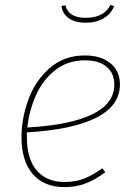

<svg xmlns="http://www.w3.org/2000/svg" viewBox="-20 -756 549 786"><path d="M90 -214V-196Q90 -104 131 -57.5Q172 -11 244 -11Q289 -11 323.5 -24.5Q358 -38 399 -67L411 -51Q370 -20 330.5 -5Q291 10 244 10Q161 10 114.5 -43Q68 -96 68 -195Q68 -271 96 -348Q124 -425 183 -477Q242 -529 328 -529Q393 -529 432 -497Q471 -465 471 -411Q471 -323 374 -274Q277 -225 90 -214ZM92 -234Q448 -255 448 -410Q448 -456 416.5 -482.5Q385 -509 328 -509Q256 -509 205 -468Q154 -427 126.5 -364.5Q99 -302 92 -234ZM232 -732 248 -734Q260 -683 331 -683Q368 -683 394 -696.5Q420 -710 432 -736L447 -731Q435 -699 404 -681Q373 -663 331 -663Q288 -663 261.5 -681.5Q235 -700 232 -732Z"/></svg>

Font: Fira Sans Thin
Style: Italic
Weight: 250
Italic angle: -8°
Designer: Carrois Corporate & Edenspiekermann AG
Foundry: Carrois Corporate GbR & Edenspiekermann AG
Version: Version 4.203